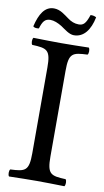

<svg xmlns="http://www.w3.org/2000/svg" viewBox="-90 -840 478 885"><g transform="rotate(10 148.5 -397.5)"><path d="M191 -122V-523C191 -606 208 -611 278 -614C284 -620 284 -641 278 -647C234 -646 187 -645 148 -645C115 -645 66 -646 19 -647C13 -641 13 -620 19 -614C89 -611 106 -606 106 -523V-122C106 -39 89 -34 19 -31C13 -25 13 -4 19 2C64 1 113 0 149 0C185 0 233 1 278 2C284 -4 284 -25 278 -31C208 -34 191 -39 191 -122ZM213 -744C194 -744 177 -751 161 -763C141 -777 119 -797 89 -797C46 -797 23 -758 9 -699C15 -693 25 -692 36 -694C46 -727 56 -742 82 -742C99 -742 118 -734 136 -723C157 -709 178 -691 200 -691C246 -691 275 -730 287 -790C281 -794 271 -797 260 -796C246 -754 235 -744 213 -744Z"/></g></svg>

Font: Libertinus Math
Style: Regular
Weight: 400
Designer: Philipp H. Poll, Khaled Hosny
Foundry: Caleb Maclennan
Version: Version 7.050;RELEASE